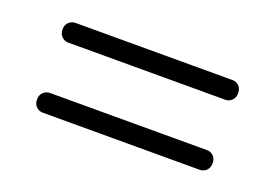

<svg xmlns="http://www.w3.org/2000/svg" viewBox="-47 -558 611 430"><g transform="rotate(20 259.0 -343.0)"><path d="M52 -426.5Q52 -437.5 58.8 -443.8Q65.5 -450 74.5 -450H448.5Q457.5 -450 464 -443.8Q470.5 -437.5 470.5 -426.5Q470.5 -415.5 463.8 -409.2Q457 -403 448.5 -403H74Q65.5 -403 58.8 -409.2Q52 -415.5 52 -426.5ZM52 -259.5Q52 -270.5 58.8 -276.8Q65.5 -283 74.5 -283H448.5Q457.5 -283 464 -276.8Q470.5 -270.5 470.5 -259.5Q470.5 -248.5 463.8 -242.2Q457 -236 448.5 -236H74Q65.5 -236 58.8 -242.2Q52 -248.5 52 -259.5Z"/></g></svg>

Font: Fraunces 72pt Black
Style: Regular
Weight: 900
Version: Version 1.000;[0bf87f6ff]